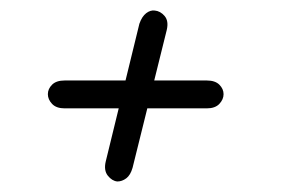

<svg xmlns="http://www.w3.org/2000/svg" viewBox="-20 -450 546 365"><path d="M203 -105Q193 -106 185 -116Q177 -126 181 -143L245 -405Q250 -419 258 -425Q266 -431 274 -430Q285 -429 293 -419.5Q301 -410 297 -393L232 -131Q228 -117 220 -111Q212 -105 203 -105ZM103 -244Q87 -244 79 -252.5Q71 -261 71 -271Q71 -281 79 -289Q87 -297 103 -297H373Q389 -297 397 -289Q405 -281 405 -271Q405 -261 397 -252.5Q389 -244 373 -244Z"/></svg>

Font: Edu TAS Beginner
Style: Regular
Weight: 400
Designer: Tina and Corey Anderson
Foundry: Google for Education
Version: Version 1.003